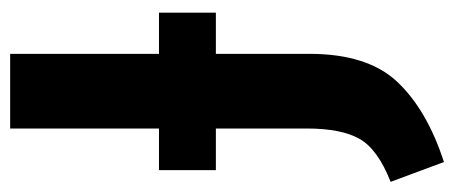

<svg xmlns="http://www.w3.org/2000/svg" viewBox="-285 -454 894 378"><g transform="rotate(-90 162.0 -265.0)"><path d="M326 -399V-287H245V-103Q245 12 189.5 70.5Q134 129 32 162L-7 57Q57 32 77.5 -4Q98 -40 98 -108V-287H16V-399H98V-692H245V-399Z"/></g></svg>

Font: FiraGO SemiBold
Style: Regular
Weight: 600
Designer: bBox Type
Foundry: bBox Type GmbH
Version: Version 1.001;PS 001.001;hotconv 1.0.88;makeotf.lib2.5.64775